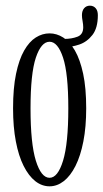

<svg xmlns="http://www.w3.org/2000/svg" viewBox="-20 -645 364 676"><path d="M154.5 11Q127.5 11 104.2 -7.2Q81 -25.5 63.2 -60.8Q45.5 -96 35.8 -147Q26 -198 26 -263.5Q26 -335 36.5 -385.2Q47 -435.5 65 -467Q83 -498.5 106 -513Q129 -527.5 154.5 -527.5Q179.5 -527.5 202.5 -513Q225.5 -498.5 243.8 -467Q262 -435.5 272.8 -385.2Q283.5 -335 283.5 -263.5Q283.5 -198 273.5 -147Q263.5 -96 245.8 -60.8Q228 -25.5 204.5 -7.2Q181 11 154.5 11ZM154.5 -19Q183.5 -19 202 -79.2Q220.5 -139.5 220.5 -263.5Q220.5 -386 202 -442Q183.5 -498 154.5 -498Q125 -498 106.2 -442Q87.5 -386 87.5 -263.5Q87.5 -139.5 106.2 -79.2Q125 -19 154.5 -19ZM206.5 -479V-508Q232.5 -508 252.8 -515.8Q273 -523.5 273 -549Q273 -558.5 270.8 -570.5Q268.5 -582.5 268.5 -591.5Q268.5 -607 276.2 -616Q284 -625 296.5 -625Q309 -625 316.8 -616.2Q324.5 -607.5 324.5 -591.5Q324.5 -546.5 305.5 -522Q286.5 -497.5 259.2 -488.2Q232 -479 206.5 -479Z"/></svg>

Font: Imbue 24pt Light
Style: Regular
Weight: 300
Designer: Tyler Finck
Foundry: Etcetera Type Company
Version: Version 1.102